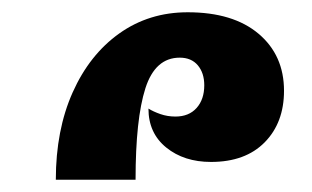

<svg xmlns="http://www.w3.org/2000/svg" viewBox="-20 -849 509 313"><path d="M71 -556Q71 -637 98.5 -698.5Q126 -760 174.5 -794.5Q223 -829 286 -829Q360 -829 401.5 -794Q443 -759 443 -701Q443 -649 411.5 -617Q380 -585 324 -585Q280 -585 251 -608.5Q222 -632 222 -672Q230 -667 241.5 -663Q253 -659 266 -659Q288 -659 300.5 -673Q313 -687 313 -710Q313 -730 302.5 -742.5Q292 -755 273 -755Q233 -755 217 -705Q201 -655 201 -556Z"/></svg>

Font: Noto Serif Armenian ExtraCondensed Black
Style: Regular
Weight: 900
Width: 2
Designer: Monotype Design Team
Foundry: Monotype Imaging Inc.
Version: Version 2.008; ttfautohint (v1.8.4.7-5d5b)